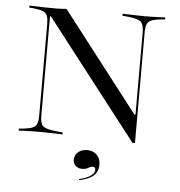

<svg xmlns="http://www.w3.org/2000/svg" viewBox="-54 -622 818 874"><g transform="rotate(5 355.0 -185.0)"><path d="M566.9 10.5 146.8 -530.6H142.7V-201.6H133.1V-492.7Q133.1 -517.7 128.2 -531Q123.4 -544.4 110.1 -550.4Q96.8 -556.5 71 -559.7L45.2 -562.1V-571Q60.5 -571 78.2 -570.2Q96 -569.4 116.9 -569Q137.9 -568.5 162.1 -568.5H174.2Q186.3 -568.5 196.4 -569.4Q206.5 -570.2 214.5 -571L564.5 -118.5H569.4V-492.7Q569.4 -529 556.9 -541.5Q544.4 -554 502.4 -558.9L471 -562.1V-571Q496.8 -570.2 525.8 -569.4Q554.8 -568.5 573.4 -568.5Q591.9 -568.5 608.5 -569Q625 -569.4 639.5 -570.2Q654 -571 666.1 -571V-562.1L640.3 -559.7Q614.5 -556.5 601.2 -550.4Q587.9 -544.4 583.1 -531Q578.2 -517.7 578.2 -492.7V10.5ZM142.7 -78.2Q142.7 -41.9 154.8 -29.8Q166.9 -17.7 208.1 -12.9L246 -8.9V0Q227.4 -0.8 207.7 -1.2Q187.9 -1.6 169.8 -2Q151.6 -2.4 137.9 -2.4Q119.4 -2.4 102.8 -2Q86.3 -1.6 72.2 -1.2Q58.1 -0.8 46 0V-8.9L71 -11.3Q96.8 -14.5 110.1 -20.6Q123.4 -26.6 128.2 -39.9Q133.1 -53.2 133.1 -78.2V-201.6H142.7ZM339.5 200.8 338.7 196Q373.4 187.9 391.1 175.4Q408.9 162.9 408.9 148.4Q408.9 134.7 397.6 134.7Q387.1 134.7 376.6 141.5Q366.1 148.4 348.4 148.4Q329.8 148.4 318.5 137.5Q307.3 126.6 307.3 109.7Q307.3 88.7 323.4 75Q339.5 61.3 365.3 61.3Q391.9 61.3 408.9 78.2Q425.8 95.2 425.8 124.2Q425.8 154 405.2 173Q384.7 191.9 339.5 200.8Z"/></g></svg>

Font: Playfair 144pt SemiExpanded Light
Style: Regular
Weight: 300
Width: 6
Designer: Claus Eggers Sørensen
Foundry: Claus Eggers Sørensen
Version: Version 2.203